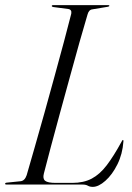

<svg xmlns="http://www.w3.org/2000/svg" viewBox="-25 -720 514 749"><path d="M297.5 0H0.5Q-5 0 -5 -3Q-5 -7 1.5 -7.5L55 -13Q71.5 -14.5 79 -36.5Q92 -81.5 110.2 -144.8Q128.5 -208 148.5 -280Q168.5 -352 188.2 -423.8Q208 -495.5 224.8 -558.5Q241.5 -621.5 253 -666.5Q256 -683 240.5 -685L183.5 -692.5Q177 -693.5 177 -696.5Q177 -700 181.5 -700H397.5Q401.5 -700 401.5 -697.5Q401.5 -694.5 395 -693.5L335 -683.5Q321.5 -682 316.5 -663.5Q303 -618.5 285.2 -555.5Q267.5 -492.5 248 -421.2Q228.5 -350 209 -279Q189.5 -208 173.2 -146.5Q157 -85 146 -42.5Q141 -23 151 -14.8Q161 -6.5 193 -6.5H257Q301 -6.5 332.8 -23.2Q364.5 -40 391.5 -75.5Q418.5 -111 448.5 -166Q452.5 -174 454.5 -174Q457 -174 456.5 -168.5Q453 -119 433 -78.8Q413 -38.5 386.2 -14.8Q359.5 9 337 9Q325.5 9 317.8 4.5Q310 0 297.5 0Z"/></svg>

Font: Fraunces 144pt S000 Light
Style: Italic
Weight: 300
Italic angle: -16°
Version: Version 1.000; ttfautohint (v1.8.3)